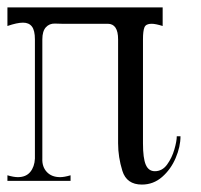

<svg xmlns="http://www.w3.org/2000/svg" viewBox="-20 -487 541 517"><path d="M298 -101V-381Q298 -423 270 -423H146Q143 -423 128 -423.5Q113 -424 103.5 -413.5Q94 -403 94 -381V-60Q93 -38 106 -24Q119 -10 142 -10Q153 -10 170 -15V0H0V-15Q17 -10 28 -10Q50 -10 61.5 -24Q73 -38 74 -60V-381Q74 -405 66 -415.5Q58 -426 42 -426Q26 -426 0 -417V-467H418V-417Q399 -423 388 -423Q373 -423 369 -413.5Q365 -404 365 -381V-101Q365 -61 372.5 -43.5Q380 -26 397 -26Q417 -26 430 -44Q443 -62 449.5 -84.5Q456 -107 456 -120H466Q466 -92 453 -61.5Q440 -31 416.5 -10.5Q393 10 362 10Q321 10 309.5 -27Q298 -64 298 -101Z"/></svg>

Font: Viaoda Libre
Style: Regular
Weight: 400
Designer: Gydient
Version: Version 2.000